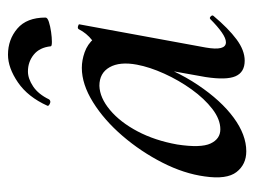

<svg xmlns="http://www.w3.org/2000/svg" viewBox="-98 -526 637 481"><g transform="rotate(-90 220.5 -285.5)"><path d="M82 13Q49 13 30 -11.5Q11 -36 19 -91Q26 -143 53.5 -197Q81 -251 120.5 -297Q160 -343 205 -371Q250 -399 291 -399Q310 -399 330 -392Q350 -385 364.5 -368.5Q379 -352 381 -326L327 -357Q342 -359 360 -373Q378 -387 388 -407Q390 -410 395.5 -408.5Q401 -407 400 -405L342 -89Q333 -38 355 -38Q365 -38 380 -48.5Q395 -59 413 -77Q416 -80 420 -76Q424 -72 421 -69Q390 -32 362.5 -11.5Q335 9 309 9Q280 9 270 -14Q260 -37 268 -89L293 -229L313 -246Q287 -166 248 -108Q209 -50 166 -18.5Q123 13 82 13ZM137 -52Q162 -52 188 -72Q214 -92 237 -124Q260 -156 276.5 -192.5Q293 -229 299 -261Q307 -304 292.5 -329.5Q278 -355 246 -355Q216 -354 185.5 -328.5Q155 -303 132 -259.5Q109 -216 99 -160Q90 -101 101.5 -76.5Q113 -52 137 -52ZM345 -477Q342 -505 324 -519.5Q306 -534 282 -534Q264 -534 244.5 -521Q225 -508 212 -481Q208 -476 201.5 -479Q195 -482 196 -485Q218 -534 254.5 -559Q291 -584 324 -584Q362 -584 389.5 -560.5Q417 -537 417 -490Q417 -485 406 -481.5Q395 -478 381 -476Q367 -474 356 -474Q345 -474 345 -477Z"/></g></svg>

Font: Cormorant Light SemiBold
Style: Italic
Weight: 600
Italic angle: -10°
Version: Version 4.000